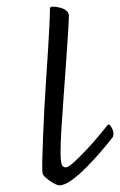

<svg xmlns="http://www.w3.org/2000/svg" viewBox="-20 -544 361 577"><path d="M158 13Q154 13 146.5 9.5Q139 6 131 0.5Q123 -5 117 -10.5Q111 -16 109 -20Q107 -25 107 -35.5Q107 -46 107 -63Q108 -95 109.5 -136Q111 -177 113.5 -222Q116 -267 119 -311.5Q122 -356 124.5 -396.5Q127 -437 128.5 -468Q130 -499 130 -516Q130 -520 131.5 -522Q133 -524 138 -524Q149 -524 160.5 -521Q172 -518 179.5 -512Q187 -506 187 -497Q187 -483 184.5 -444.5Q182 -406 178.5 -355Q175 -304 171 -251.5Q167 -199 164.5 -155.5Q162 -112 162 -89Q162 -58 165.5 -49.5Q169 -41 178 -41Q185 -41 201.5 -56Q218 -71 238 -92Q258 -113 275 -133.5Q292 -154 300 -164Q302 -166 303.5 -168Q305 -170 307 -170Q310 -170 315.5 -160.5Q321 -151 321 -141Q321 -134 318 -131Q306 -115 285.5 -91Q265 -67 241.5 -43Q218 -19 196 -3Q174 13 158 13Z"/></svg>

Font: Briem Hand Thin
Style: Regular
Weight: 100
Designer: Gunnlaugur SE Briem, Eben Sorkin
Foundry: Sorkin Type Co.
Version: Version 1.003